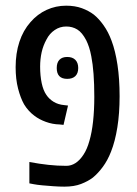

<svg xmlns="http://www.w3.org/2000/svg" viewBox="-20 -660 490 689"><path d="M210.9 9.8Q192.9 9.8 171.9 8.3Q150.9 6.8 132.1 5.1Q113.3 3.4 101.1 1L85.4 -2V-78.6Q122.1 -71.8 153.8 -68.4Q185.5 -64.9 218.3 -64.9Q235.4 -64.9 250.7 -74.7Q266.1 -84.5 279.3 -104.5Q286.1 -114.7 291.5 -127.4Q296.9 -140.1 300.8 -154.3Q309.6 -184.1 314 -224.4Q318.4 -264.6 318.4 -312.5Q318.4 -358.4 315.7 -394.5Q313 -430.7 307.6 -458Q304.2 -476.1 299.6 -490.2Q294.9 -504.4 289.6 -515.1Q274.9 -543.5 257.3 -554.2Q239.7 -564.9 217.8 -564.9Q194.8 -564.9 176.3 -552.2Q157.7 -539.6 147 -518.6Q134.8 -496.6 129.4 -472.2Q124 -447.8 124 -420.9Q124 -388.7 129.6 -361.8Q135.3 -335 146.5 -319.3Q156.2 -304.7 172.4 -294.7Q188.5 -284.7 211.4 -282.7L224.1 -281.2L208 -211.9L193.8 -213.4Q168.5 -213.9 144.5 -222.7Q120.6 -231.4 103.5 -244.6Q93.3 -252 83.5 -262.7Q73.7 -273.4 66.4 -285.6Q53.7 -308.1 44.9 -342Q36.1 -376 36.1 -418.9Q36.1 -468.8 49.6 -509.8Q63 -550.8 89.4 -580.6Q114.3 -609.4 147.2 -624.5Q180.2 -639.6 217.3 -639.6Q249 -639.6 273.7 -630.6Q298.3 -621.6 316.9 -607.4Q335 -592.8 351.8 -569.1Q368.7 -545.4 380.4 -513.7Q394 -477.5 401.6 -427.2Q409.2 -377 409.2 -314.9Q409.2 -252.9 401.1 -202.9Q393.1 -152.8 378.4 -115.7Q366.2 -84.5 349.1 -61.3Q332 -38.1 313 -22.5Q295.4 -9.3 270.8 0.2Q246.1 9.8 210.9 9.8ZM221.2 -377Q183.6 -377 183.6 -416Q183.6 -435.5 193.4 -445.6Q203.1 -455.6 221.2 -455.6Q240.2 -455.6 250.5 -445.1Q260.7 -434.6 260.7 -416Q260.7 -397 250.5 -387Q240.2 -377 221.2 -377Z"/></svg>

Font: Open Sans Condensed Medium
Style: Regular
Weight: 500
Width: 3
Designer: Monotype Design Team
Foundry: Monotype Imaging Inc.
Version: Version 3.000